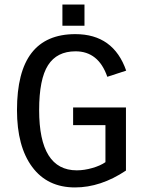

<svg xmlns="http://www.w3.org/2000/svg" viewBox="-20 -820 640 850"><path d="M537.6 -64.9Q425.8 9.8 312 9.8Q189.9 9.8 122.6 -80.8Q55.2 -171.4 55.2 -332.5Q55.2 -502 119.6 -585.4Q184.1 -668.9 313.5 -668.9Q482.4 -668.9 538.6 -507.3L455.1 -480Q416 -592.8 314.5 -592.8Q231.9 -592.8 192.6 -531.2Q153.3 -469.7 153.3 -332.5Q153.3 -65.9 319.8 -65.9Q353 -65.9 388.7 -76.2Q424.3 -86.4 446.8 -102.1V-266.1H303.7V-344.2H537.6ZM256.3 -706.1V-799.8H354V-706.1Z"/></svg>

Font: Cousine
Style: Regular
Weight: 400
Monospace: yes
Designer: Steve Matteson
Foundry: Monotype Imaging Inc.
Version: Version 1.21